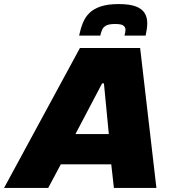

<svg xmlns="http://www.w3.org/2000/svg" viewBox="-72 -924 844 944"><path d="M-52 0 321 -688H617L697 0H488L475 -116H227L165 0ZM299 -265H463L439 -514H430ZM317 -749Q324 -783 335.5 -811.5Q347 -840 368 -860.5Q389 -881 424 -892.5Q459 -904 511 -904Q565 -904 595.5 -892.5Q626 -881 639 -860Q652 -839 652 -810Q652 -797 650 -782Q648 -767 644 -749H540Q542 -757 543.5 -764Q545 -771 545 -777Q545 -790 535 -798Q525 -806 494 -806Q464 -806 450 -798.5Q436 -791 430.5 -778.5Q425 -766 421 -749Z"/></svg>

Font: Saira SemiExpanded ExtraBold
Style: Italic
Weight: 800
Width: 6
Italic angle: -12°
Designer: Hector Gatti with collaboration of the Omnibus-Type team
Foundry: Omnibus-Type
Version: Version 1.101